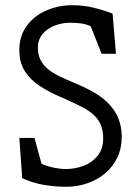

<svg xmlns="http://www.w3.org/2000/svg" viewBox="-20 -711 531 735"><path d="M233 4Q190 4 146.5 -3.5Q103 -11 65 -29L54 -183H112L139 -84Q158 -75 184.5 -69.5Q211 -64 233 -64Q268 -64 300.5 -76.5Q333 -89 354 -115Q375 -141 375 -181Q375 -207 367.5 -228.5Q360 -250 341.5 -268.5Q323 -287 289 -304Q249 -324 208 -341.5Q167 -359 132 -382Q97 -405 75.5 -438Q54 -471 54 -520Q54 -573 82 -611.5Q110 -650 156.5 -670.5Q203 -691 257 -691Q299 -691 336.5 -682Q374 -673 411 -659L424 -505H369L327 -611Q308 -619 289 -621.5Q270 -624 249 -624Q219 -624 190.5 -613.5Q162 -603 143.5 -581.5Q125 -560 125 -528Q125 -495 140.5 -472Q156 -449 181.5 -433.5Q207 -418 237 -405.5Q267 -393 296 -380Q357 -352 389 -321Q421 -290 433.5 -257Q446 -224 446 -189Q446 -143 429 -107.5Q412 -72 382 -47Q352 -22 313.5 -9Q275 4 233 4Z"/></svg>

Font: Kreon Light Light
Style: Regular
Weight: 300
Version: Version 2.002